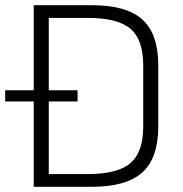

<svg xmlns="http://www.w3.org/2000/svg" viewBox="-39 -720 705 740"><path d="M91 -700H315Q449 -700 510 -644.5Q571 -589 571 -468V-232Q571 -111 509.5 -55.5Q448 0 315 0H91ZM136 -49H298Q415 -49 464 -91.5Q513 -134 513 -232V-468Q513 -567 464 -609Q415 -651 298 -651H136L149 -689V-10ZM260 -372V-329H-19V-372Z"/></svg>

Font: Pathway Extreme 8pt Thin 12pt Thin
Style: Regular
Weight: 250
Version: Version 1.001;gftools[0.9.26]